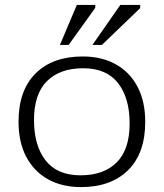

<svg xmlns="http://www.w3.org/2000/svg" viewBox="-20 -752 667 782"><path d="M310 10Q232.5 10 175.2 -22Q118 -54 86.8 -113.5Q55.5 -173 55.5 -256.5Q55.5 -384 125 -453Q194.5 -522 317 -522Q394.5 -522 451.8 -490Q509 -458 540.2 -398.5Q571.5 -339 571.5 -255.5Q571.5 -128 501.8 -59Q432 10 310 10ZM308 -38Q402.5 -38 455.2 -90.5Q508 -143 508 -249Q508 -353 460.8 -413.5Q413.5 -474 318.5 -474Q224 -474 171.2 -421.5Q118.5 -369 118.5 -263Q118.5 -159 165.8 -98.5Q213 -38 308 -38ZM356.5 -569 470 -732H551V-719L395 -569ZM224 -569 293 -732H368V-720L259.5 -569Z"/></svg>

Font: Newsreader Caption Light
Style: Regular
Weight: 300
Designer: Hugues Gentile
Foundry: Production Type
Version: Version 1.001